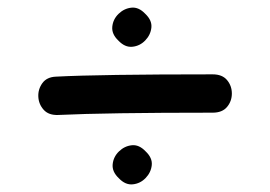

<svg xmlns="http://www.w3.org/2000/svg" viewBox="-20 -516 704 501"><path d="M132 -216Q258 -222 535 -222Q560 -222 572.5 -237Q585 -252 585 -272Q585 -292 572.5 -307Q560 -322 535 -322Q240 -322 126 -316Q102 -315 90.5 -299Q79 -283 80 -263.5Q81 -244 94 -229.5Q107 -215 132 -216ZM360 -121Q343 -139 324 -137Q305 -135 290.5 -121Q276 -107 274 -87.5Q272 -68 290 -51Q307 -33 326.5 -35Q346 -37 360 -51.5Q374 -66 376 -85Q378 -104 360 -121ZM359 -480Q342 -498 323 -496Q304 -494 289.5 -480Q275 -466 273 -446.5Q271 -427 289 -410Q306 -392 325.5 -394Q345 -396 359 -410.5Q373 -425 375 -444Q377 -463 359 -480Z"/></svg>

Font: Balsamiq Sans
Style: Regular
Weight: 400
Designer: Michael Angeles
Foundry: Balsamiq SRL
Version: Version 1.020; ttfautohint (v1.8.4.7-5d5b);gftools[0.9.26]